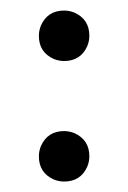

<svg xmlns="http://www.w3.org/2000/svg" viewBox="-20 -395 243 364"><path d="M149.4 -327.1Q149.4 -358.4 121.1 -371.1Q111.3 -375 101.6 -375Q70.3 -375 57.6 -346.7Q53.7 -336.9 53.7 -327.1Q53.7 -295.9 82 -283.2Q91.8 -279.3 101.6 -279.3Q132.8 -279.3 145.5 -307.6Q149.4 -317.4 149.4 -327.1ZM149.4 -98.6Q149.4 -129.9 121.1 -142.6Q111.3 -146.5 101.6 -146.5Q70.3 -146.5 57.6 -118.2Q53.7 -108.4 53.7 -98.6Q53.7 -67.4 82 -54.7Q91.8 -50.8 101.6 -50.8Q132.8 -50.8 145.5 -79.1Q149.4 -88.9 149.4 -98.6Z"/></svg>

Font: Abhaya Libre
Style: Regular
Weight: 400
Designer: Pushpananda Ekanayake, Sol Matas, Pathum Egodawatta
Foundry: Mooniak
Version: Version 1.050 ; ttfautohint (v1.6)